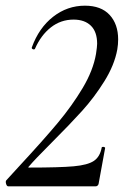

<svg xmlns="http://www.w3.org/2000/svg" viewBox="-27 -656 449 676"><path d="M-5 -21 38 -68Q126 -163 176.5 -223.5Q227 -284 264 -346Q301 -408 311 -466Q315 -492 315 -502Q315 -544 293 -565.5Q271 -587 232 -587Q187 -587 152 -559.5Q117 -532 96 -484Q95 -482 92 -482Q89 -482 86.5 -484Q84 -486 85 -489Q110 -558 160 -597Q210 -636 272 -636Q329 -636 359 -603.5Q389 -571 389 -517Q389 -500 386 -482Q376 -427 340.5 -370Q305 -313 262 -265.5Q219 -218 154 -153Q94 -93 74 -69Q72 -68 72.5 -67Q73 -66 76 -66Q183 -66 232.5 -70.5Q282 -75 303.5 -89.5Q325 -104 331 -136Q331 -139 336 -139Q339 -139 341.5 -137.5Q344 -136 343 -134L320 -8Q319 -5 316.5 -2.5Q314 0 310 0H2Q-3 0 -5.5 -8.5Q-8 -17 -5 -21Z"/></svg>

Font: Cormorant Infant Medium
Style: Italic
Weight: 500
Italic angle: -10°
Designer: Christian Thalmann (Catharsis Fonts)
Foundry: Catharsis Fonts
Version: Version 4.000